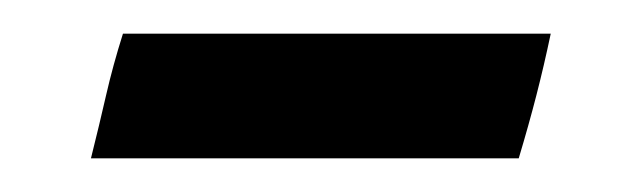

<svg xmlns="http://www.w3.org/2000/svg" viewBox="-20 -309 380 114"><path d="M288 -215H34Q39 -235 43 -252.5Q47 -270 53 -289H307Q303 -270 298.5 -252.5Q294 -235 288 -215Z"/></svg>

Font: Tiro Gurmukhi
Style: Italic
Weight: 400
Italic angle: -11°
Designer: Gurmukhi: John Hudson & Fiona Ross, assisted by Paul Hanslow. Latin: John Hudson with Paul Hanslow, assisted by Kaja Soj
Foundry: Tiro Typeworks Ltd.
Version: Version 1.52